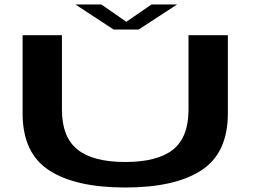

<svg xmlns="http://www.w3.org/2000/svg" viewBox="-20 -831 1136 854"><path d="M537 3Q759 3 876.2 -73.8Q993.5 -150.5 993.5 -327V-674.5H818.5V-344Q818.5 -220.5 749.5 -165.5Q680.5 -110.5 537 -110.5Q393.5 -110.5 324.5 -166Q255.5 -221.5 255.5 -344V-674.5H80.5V-327Q80.5 -150.5 197.8 -73.8Q315 3 537 3ZM485.5 -699.5H596.5L767.5 -811H653.5L542 -734L431 -811H315.5Z"/></svg>

Font: Anybody ExtraExpanded SemiBold
Style: Regular
Weight: 600
Width: 8
Version: Version 1.113;gftools[0.9.25]